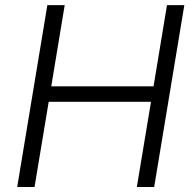

<svg xmlns="http://www.w3.org/2000/svg" viewBox="-20 -748 776 768"><path d="M48.8 0 169.4 -727.5H238.8L185.1 -402.8H594.2L647.9 -727.5H717.3L596.7 0H527.3L584 -340.8H174.8L118.2 0Z"/></svg>

Font: Inter 16pt Light
Style: Italic
Weight: 300
Italic angle: -9.3988°
Version: Version 4.001;git-66647c0bb